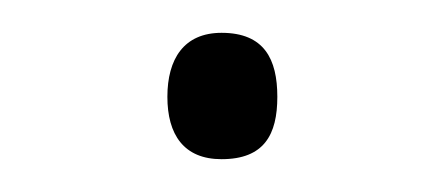

<svg xmlns="http://www.w3.org/2000/svg" viewBox="-20 -88 270 117"><path d="M82 -29C82 -6 92 9 115 9C141 9 149 -6 149 -29C149 -52 141 -68 115 -68C92 -68 82 -52 82 -29Z"/></svg>

Font: Noto Sans Canadian Aboriginal ExtraLight
Style: Regular
Weight: 200
Designer: Monotype Design Team, Typotheque's Kevin King
Foundry: Monotype Imaging Inc.
Version: Version 2.004